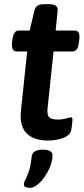

<svg xmlns="http://www.w3.org/2000/svg" viewBox="-20 -670 406 925"><path d="M210 7Q143 7 108 -28Q73 -63 81 -138L111 -422H61Q34 -422 38 -465L40 -480Q45 -523 71 -523H123L146 -620Q153 -650 193 -650H214Q261 -650 258 -619L248 -523H340Q367 -523 362 -480L360 -465Q356 -422 329 -422H238L209 -147Q206 -117 216.5 -105.5Q227 -94 258 -94Q281 -94 299 -99.5Q317 -105 322 -105Q329 -105 329 -94Q329 -91 328 -78Q327 -65 323 -43Q318 -18 284.5 -5.5Q251 7 210 7ZM124 235Q114 235 104.5 231.5Q95 228 95 218Q95 208 102.5 195Q110 182 119 156Q128 130 133 83Q135 68 147.5 59.5Q160 51 187 51Q233 51 233 79Q233 103 222.5 130Q212 157 195.5 181Q179 205 160 220Q141 235 124 235Z"/></svg>

Font: Asap Semi Expanded Semi Expanded SemiBold
Style: Italic
Weight: 600
Width: 6
Italic angle: -6°
Designer: Pablo Cosgaya
Foundry: Omnibus-Type
Version: Version 3.001; ttfautohint (v1.8.4.7-5d5b)